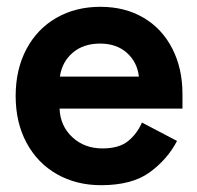

<svg xmlns="http://www.w3.org/2000/svg" viewBox="-20 -530 578 564"><path d="M26 -248Q26 -326 57.5 -385.5Q89 -445 145.5 -477.5Q202 -510 275 -510Q347 -510 401.5 -478Q456 -446 486 -387.5Q516 -329 516 -254V-211H155Q157 -160 192.5 -127Q228 -94 281 -94Q329 -94 355.5 -115Q382 -136 397 -170L500 -116Q472 -62 420 -24Q368 14 277 14Q204 14 147 -18.5Q90 -51 58 -110.5Q26 -170 26 -248ZM388 -305Q383 -348 352.5 -375Q322 -402 274 -402Q225 -402 193.5 -375Q162 -348 156 -305Z"/></svg>

Font: Space Grotesk Variable
Style: Regular
Weight: 400
Designer: Florian Karsten (Space Grotesk), Colophon Foundry (Space Mono)
Foundry: Florian Karsten
Version: Version 1.106